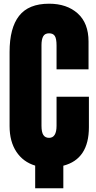

<svg xmlns="http://www.w3.org/2000/svg" viewBox="-20 -887 514 1026"><path d="M318.4 119.1H168V-2Q103.5 -21.5 67.4 -76.2Q31.2 -130.9 31.2 -212.9V-609.4Q31.2 -737.3 82 -802.2Q132.8 -867.2 242.2 -867.2Q337.4 -867.2 395.3 -815.2Q453.1 -763.2 453.1 -665V-516.6H282.2V-643.6Q282.2 -680.7 272.9 -694.8Q263.7 -709 242.2 -709Q219.7 -709 210.7 -692.6Q201.7 -676.3 201.7 -645.5V-215.3Q201.7 -180.7 211.7 -165.5Q221.7 -150.4 242.2 -150.4Q282.2 -150.4 282.2 -215.3V-370.1H455.1V-207.5Q455.1 -36.6 318.4 -1.5Z"/></svg>

Font: Anton
Style: Regular
Weight: 400
Designer: Vernon Adams, Tural Alisoy
Foundry: Vernon Adams
Version: Version 2.300